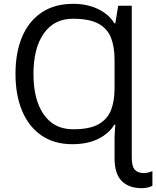

<svg xmlns="http://www.w3.org/2000/svg" viewBox="-20 -744 817 1004"><path d="M363 -724Q436 -724 493 -696.5Q550 -669 578 -622H583L598 -714H669V79Q669 126 685 143.5Q701 161 732 161Q745 161 756 158Q767 155 777 151V227Q767 233 753 236.5Q739 240 721 240Q654 240 616.5 202.5Q579 165 579 83V-20Q579 -39 580.5 -57Q582 -75 583 -92H578Q550 -46 494 -18Q438 10 358 10Q263 10 196.5 -36Q130 -82 95.5 -164.5Q61 -247 61 -358Q61 -469 95.5 -551Q130 -633 197.5 -678.5Q265 -724 363 -724ZM361 -646Q263 -646 209 -569Q155 -492 155 -357Q155 -222 209 -145Q263 -68 362 -68Q450 -68 496.5 -95Q543 -122 561 -169.5Q579 -217 579 -280V-434Q579 -497 561 -545Q543 -593 496 -619.5Q449 -646 361 -646Z"/></svg>

Font: Noto Sans
Style: Regular
Weight: 400
Designer: Monotype Design Team
Foundry: Monotype Imaging Inc.
Version: Version 2.007